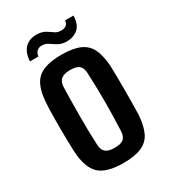

<svg xmlns="http://www.w3.org/2000/svg" viewBox="-188 -849 839 950"><g transform="rotate(-30 232.0 -374.0)"><path d="M233 9Q135 9 94.5 -30.5Q54 -70 49 -162Q48 -187 47 -222.5Q46 -258 46 -297Q46 -336 46.5 -373.5Q47 -411 49 -438Q54 -532 94.5 -570.5Q135 -609 233 -609Q299 -609 338 -591.5Q377 -574 394.5 -536.5Q412 -499 416 -438Q417 -403 417.5 -352.5Q418 -302 417.5 -250.5Q417 -199 416 -162Q412 -101 394 -63Q376 -25 337 -8Q298 9 233 9ZM233 -78Q270 -78 284.5 -92Q299 -106 300 -135Q304 -224 304 -301.5Q304 -379 300 -466Q299 -495 284 -508.5Q269 -522 233 -522Q196 -522 180 -507.5Q164 -493 163 -465Q161 -394 160.5 -307.5Q160 -221 164 -135Q165 -106 180.5 -92Q196 -78 233 -78ZM82 -658Q86 -711 112 -734.5Q138 -758 178 -757Q207 -756 225 -745Q243 -734 257.5 -723.5Q272 -713 291 -713Q311 -712 322.5 -721.5Q334 -731 334 -747H382Q381 -697 355 -674.5Q329 -652 289 -652Q262 -653 243.5 -663.5Q225 -674 209.5 -685Q194 -696 175 -697Q158 -698 145.5 -688.5Q133 -679 130 -658Z"/></g></svg>

Font: Big Shoulders Text
Style: Bold
Weight: 700
Designer: Patric King
Foundry: XO Type Co
Version: Version 1.000; ttfautohint (v1.8.2)